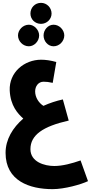

<svg xmlns="http://www.w3.org/2000/svg" viewBox="-20 -1053 666 1344"><path d="M267 -886C308 -886 341 -919 341 -958C341 -999 308 -1033 267 -1033C224 -1033 193 -999 193 -958C193 -919 224 -886 267 -886ZM182 -729C220 -729 254 -765 254 -805C254 -843 220 -880 182 -880C140 -880 106 -843 106 -805C106 -765 140 -729 182 -729ZM355 -729C396 -729 430 -765 430 -805C430 -843 396 -880 355 -880C315 -880 285 -843 285 -805C285 -765 315 -729 355 -729ZM348 271C432 271 548 238 596 215L544 70C484 91 418 109 360 109C292 109 193 81 193 -9C193 -107 279 -168 461 -209L420 -357C374 -347 328 -332 284 -312C253 -331 226 -370 226 -413C226 -450 249 -481 285 -481C304 -481 322 -479 349 -473L374 -619C335 -630 299 -635 268 -635C150 -635 43 -547 48 -420C53 -313 104 -258 143 -223C69 -159 19 -77 19 17C19 214 188 271 348 271Z"/></svg>

Font: Noto Sans Arabic UI XCn Bk
Style: Regular
Weight: 900
Width: 2
Designer: Monotype Design Team, Nadine Chahine and Nizar Qandah
Foundry: Monotype Imaging Inc.
Version: Version 2.010